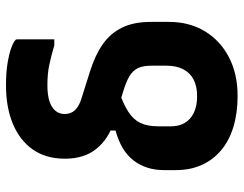

<svg xmlns="http://www.w3.org/2000/svg" viewBox="-106 -694 812 640"><g transform="rotate(-90 300.0 -374.0)"><path d="M335 -760Q380 -760 411.5 -754.5Q443 -749 461.5 -742Q480 -735 486 -729Q488 -728 488.5 -725.5Q489 -723 489 -719Q489 -689 489 -659Q489 -629 489 -599H469Q431 -610 402.5 -616Q374 -622 336 -622Q303 -622 282 -615Q261 -608 250.5 -595Q240 -582 240 -565Q240 -552 245 -541.5Q250 -531 261 -523Q272 -515 290 -509L382 -480Q436 -463 472.5 -437.5Q509 -412 528 -373Q547 -334 547 -278V-217Q547 -149 516 -97.5Q485 -46 429.5 -17Q374 12 300 12Q243 12 197 -2Q151 -16 119 -43Q87 -70 70 -108Q53 -146 53 -193V-234Q53 -292 84.5 -334Q116 -376 185 -395V-426L317 -384Q273 -369 247 -352Q221 -335 210 -311.5Q199 -288 199 -254V-210Q199 -169 225.5 -146Q252 -123 300 -123Q332 -123 354.5 -134.5Q377 -146 389 -169Q401 -192 401 -224V-276Q401 -303 393 -320Q385 -337 366 -348.5Q347 -360 313 -370L215 -400Q158 -417 124.5 -458Q91 -499 91 -563Q91 -627 121.5 -670.5Q152 -714 207 -737Q262 -760 335 -760Z"/></g></svg>

Font: Recursive ExtraBold
Style: Regular
Weight: 800
Version: Version 1.085